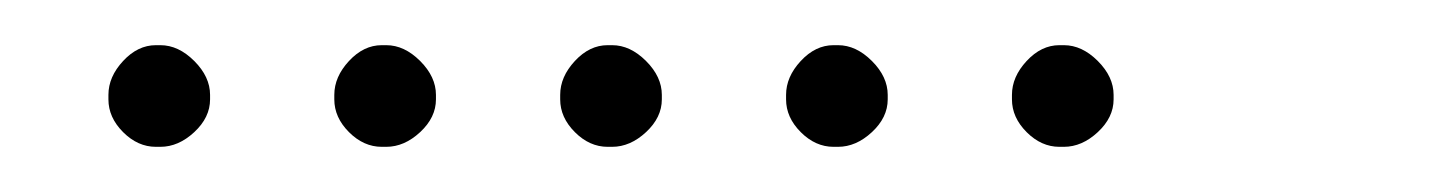

<svg xmlns="http://www.w3.org/2000/svg" viewBox="-20 7 640 85"><path d="M49 27Q41 27 34.5 34Q28 41 28 49V51Q28 59 34.5 65.5Q41 72 49 72H51Q59 72 66 65.5Q73 59 73 51V49Q73 41 66 34Q59 27 51 27ZM149 27Q141 27 134.5 34Q128 41 128 49V51Q128 59 134.5 65.5Q141 72 149 72H151Q159 72 166 65.5Q173 59 173 51V49Q173 41 166 34Q159 27 151 27ZM249 27Q241 27 234.5 34Q228 41 228 49V51Q228 59 234.5 65.5Q241 72 249 72H251Q259 72 266 65.5Q273 59 273 51V49Q273 41 266 34Q259 27 251 27ZM349 27Q341 27 334.5 34Q328 41 328 49V51Q328 59 334.5 65.5Q341 72 349 72H351Q359 72 366 65.5Q373 59 373 51V49Q373 41 366 34Q359 27 351 27ZM449 27Q441 27 434.5 34Q428 41 428 49V51Q428 59 434.5 65.5Q441 72 449 72H451Q459 72 466 65.5Q473 59 473 51V49Q473 41 466 34Q459 27 451 27Z"/></svg>

Font: Doto Rounded Light
Style: Regular
Weight: 300
Monospace: yes
Version: Version 1.000